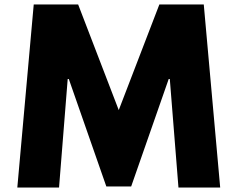

<svg xmlns="http://www.w3.org/2000/svg" viewBox="-20 -845 1070 865"><path d="M784 0 745 -489H740L571 -5H459L290 -489H285L246 0H58L132 -825H332L515 -349L698 -825H898L972 0Z"/></svg>

Font: Hussar
Style: BoldWeb
Weight: 700
Foundry: Cannot Into Space Fonts
Version: Version 2.00